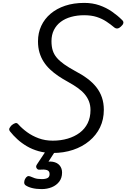

<svg xmlns="http://www.w3.org/2000/svg" viewBox="-20 -1035 871 1324"><path d="M343 20Q291 20 246.5 7.5Q202 -5 165.5 -26.5Q129 -48 100 -74.5Q71 -101 49 -129Q40 -141 45.5 -151.5Q51 -162 61 -172Q75 -183 86 -186Q97 -189 106 -178Q132 -149 167 -123.5Q202 -98 246.5 -81.5Q291 -65 344 -65Q399 -65 446.5 -79Q494 -93 529.5 -119.5Q565 -146 584.5 -185.5Q604 -225 604 -276Q604 -309 593.5 -336Q583 -363 563.5 -386Q544 -409 515 -429.5Q486 -450 448 -471Q413 -490 382 -511Q351 -532 325.5 -556Q300 -580 281.5 -608.5Q263 -637 252.5 -672Q242 -707 242 -750Q242 -808 264.5 -856.5Q287 -905 329 -940.5Q371 -976 429.5 -995.5Q488 -1015 561 -1015Q618 -1015 665.5 -998.5Q713 -982 752 -955Q791 -928 822 -897Q833 -887 830.5 -875.5Q828 -864 814 -852Q803 -841 791.5 -839Q780 -837 769 -845Q743 -867 713.5 -886.5Q684 -906 647 -918Q610 -930 560 -930Q512 -930 470.5 -918.5Q429 -907 399 -884.5Q369 -862 352 -828.5Q335 -795 335 -751Q335 -715 343.5 -687.5Q352 -660 371.5 -637Q391 -614 422 -592Q453 -570 497 -546Q545 -521 582 -493.5Q619 -466 644.5 -433.5Q670 -401 683 -362.5Q696 -324 696 -278Q696 -211 670 -157Q644 -103 596 -63Q548 -23 483.5 -1.5Q419 20 343 20ZM267 269Q230 269 200.5 261.5Q171 254 154 241Q146 233 147 220.5Q148 208 153 199Q160 186 168.5 181.5Q177 177 187 181Q200 187 219 193.5Q238 200 269 200Q294 200 308 192.5Q322 185 322 165Q322 143 302.5 137.5Q283 132 256 135Q245 136 240.5 133Q236 130 232 124Q228 117 229.5 110.5Q231 104 236 97L309 -13H374L298 105L269 89Q313 75 344 80.5Q375 86 391.5 106Q408 126 408 155Q408 192 388.5 217.5Q369 243 337 256Q305 269 267 269Z"/></svg>

Font: Playwrite AU VIC
Style: Regular
Weight: 400
Designer: Veronika Burian, José Scaglione
Foundry: TypeTogether
Version: Version 1.002